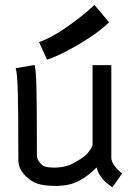

<svg xmlns="http://www.w3.org/2000/svg" viewBox="-20 -766 558 790"><path d="M140.6 -592.8Q189 -608.9 254.9 -654.8Q320.8 -700.7 368.7 -745.6L428.7 -674.3Q389.2 -634.3 308.6 -586.2Q228 -538.1 173.8 -520.5ZM442.4 4.9Q424.8 -7.8 414.8 -16.4Q404.8 -24.9 393.6 -41.3Q382.3 -57.6 377.4 -77.1Q342.8 -41.5 304.7 -21.7Q266.6 -2 215.8 -1H211.4Q140.1 -1 110.4 -21.5Q55.7 -59.1 55.7 -104.5Q55.2 -133.8 55.2 -189Q55.2 -244.1 54.9 -284.7Q54.7 -325.2 53.7 -369.9Q52.7 -414.6 50.5 -444.1Q48.3 -473.6 44.4 -485.4L122.6 -498.5Q125.5 -485.8 127.4 -461.7Q129.4 -437.5 130.1 -395.8Q130.9 -354 131.1 -321.3Q131.3 -288.6 131.6 -223.4Q131.8 -158.2 131.8 -122.1Q135.7 -100.1 156.2 -85Q168.5 -76.2 208 -76.2Q255.4 -78.1 285.6 -96.7Q287.1 -97.7 297.4 -103.5Q307.6 -109.4 311.5 -111.8Q315.4 -114.3 324.5 -121.1Q333.5 -127.9 338.6 -133.5Q343.8 -139.2 350.1 -148.4Q356.4 -157.7 360.8 -168V-498H438V-116.7Q439 -86.9 482.4 -52.2Z"/></svg>

Font: FantasqueSansM Nerd Font
Style: Regular
Weight: 400
Monospace: yes
Designer: Jany Belluz
Version: Version 1.8.0 ; ttfautohint (v1.8.2);Nerd Fonts 3.4.0